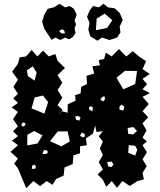

<svg xmlns="http://www.w3.org/2000/svg" viewBox="-20 -979 850 1017"><path d="M75 -87 55 -113 75 -139 36 -175 75 -210 43 -234 75 -258 49 -284 75 -310 49 -348 75 -386 42 -410 75 -434 50 -458 75 -482 51 -519 75 -557 44 -599 75 -641 84 -675 118 -680 148 -714 178 -680 208 -711 238 -680 273 -693 285 -657 324 -619 285 -581 310 -541 285 -502 310 -462 285 -422 312 -396 285 -370 308 -390 338 -382 339 -427 380 -445 378 -475 407 -484 410 -519 441 -534 438 -577 479 -590 469 -628 509 -633 503 -661 531 -666 541 -700 571 -680 610 -719 649 -680 683 -708 716 -680 754 -655 735 -613 773 -587 735 -561 759 -533 735 -506 774 -486 735 -466 768 -428 735 -390 765 -358 735 -326 756 -288 735 -250 758 -230 735 -210 758 -173 735 -135 757 -99 735 -63 742 -29 708 -20 668 6 628 -20 600 16 572 -20 543 11 525 -27 497 -55 525 -82 503 -120 525 -158 509 -193 525 -229 503 -257 525 -284 491 -280 484 -314 472 -271 435 -246 440 -210 404 -204V-167L369 -156L365 -110L322 -92L317 -49L277 -31L258 0L227 -20L192 7L157 -20L119 18ZM174 -594 154 -628 122 -606 128 -576 163 -552ZM706 -603 642 -604 597 -567 633 -506 696 -534ZM208 -473 164 -463 147 -405 215 -377 235 -438ZM532 -470 519 -463 512 -450 528 -442 537 -455ZM639 -414 623 -425 612 -413 614 -397 633 -394ZM461 -417 451 -410 453 -398 470 -389 472 -409ZM395 -364 378 -363 383 -345 400 -340 407 -357ZM116 -325 103 -331 94 -322 96 -309 110 -311ZM706 -285 686 -306 656 -301 659 -270 685 -267ZM205 -262 161 -285 125 -265 124 -209 179 -219ZM338 -283H286L245 -231L305 -204L350 -230ZM429 -269 413 -277 404 -260 417 -252 429 -255ZM696 -207 662 -210 659 -170 696 -155 707 -186ZM226 -184 212 -183 205 -164 224 -163 235 -173ZM572 -123 548 -121 553 -98 569 -94 581 -106ZM171 -97 163 -107 151 -102 148 -85H166ZM458 -787 448 -822 454 -858 441 -890 454 -922 473 -947 504 -940 528 -959 552 -940 588 -935 614 -910 630 -874 614 -838 618 -807 600 -780 560 -767 520 -780 496 -763ZM215 -826 203 -864 215 -902 232 -932 265 -940 295 -959 325 -940 349 -947 371 -933 386 -902 375 -870 383 -850 375 -830 380 -804 365 -782 345 -771 325 -780 299 -767 273 -780 253 -768ZM575 -872 534 -907 492 -880 488 -819 547 -831ZM320 -818 309 -824 293 -815 306 -802H324Z"/></svg>

Font: Rubik Gemstones
Style: Regular
Weight: 400
Designer: Hubert and Fischer, NaN
Foundry: Hubert and Fischer, NaN
Version: Version 2.200